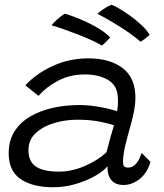

<svg xmlns="http://www.w3.org/2000/svg" viewBox="-20 -775 688 806"><path d="M203.5 11Q116.5 11 66.5 -23.2Q16.5 -57.5 16.5 -131.5Q16.5 -185.5 41.2 -224Q66 -262.5 108.2 -286.8Q150.5 -311 203 -322.5Q255.5 -334 311.5 -334Q347 -334 381 -328.8Q415 -323.5 439.8 -317.2Q464.5 -311 471.5 -308Q477 -336 474.5 -368Q472 -417 433 -439.8Q394 -462.5 336.5 -462.5Q273.5 -462.5 223.2 -435.8Q173 -409 141.5 -372.5L86.5 -417Q132 -466 201.2 -498Q270.5 -530 351 -530Q441 -530 494.8 -489.2Q548.5 -448.5 548.5 -364Q548.5 -341 543.5 -313.2Q538.5 -285.5 530.5 -256.5Q518 -213 507.2 -169.8Q496.5 -126.5 496.5 -95.5Q496.5 -80.5 502 -76Q507.5 -71.5 518.5 -71.5Q554.5 -71.5 574.5 -133L612 -95.5Q597 -47 565.2 -22.8Q533.5 1.5 499 1.5Q431 1.5 431 -77Q415.5 -57.5 380.5 -37.2Q345.5 -17 299.2 -3Q253 11 203.5 11ZM227.5 -54.5Q280.5 -54.5 334.5 -77.5Q388.5 -100.5 427 -135.5Q436 -171.5 443.5 -198Q451 -224.5 458.5 -249Q444.5 -254.5 402.8 -263.5Q361 -272.5 304 -272.5Q255.5 -272.5 208.5 -258.8Q161.5 -245 130.5 -216.8Q99.5 -188.5 99.5 -145Q99.5 -95.5 131.8 -75Q164 -54.5 227.5 -54.5ZM447.5 -755Q456 -753 477 -741Q498 -729 523.8 -710.8Q549.5 -692.5 572.5 -671.2Q595.5 -650 608 -629Q600.5 -621 587.2 -611.2Q574 -601.5 570 -599.5Q553.5 -615.5 521 -638Q488.5 -660.5 452.2 -682Q416 -703.5 389 -717Q395.5 -723.5 412.5 -735.5Q429.5 -747.5 447.5 -755ZM251.5 -717.5Q261.5 -715.5 286 -706.5Q310.5 -697.5 340.8 -683.8Q371 -670 398.5 -652.8Q426 -635.5 442.5 -617.5Q438 -612 424.8 -599Q411.5 -586 407.5 -583.5Q393 -593 367 -605Q341 -617 309.8 -629.2Q278.5 -641.5 248.5 -652Q218.5 -662.5 196.5 -668.5Q202 -676.5 218.2 -691.8Q234.5 -707 251.5 -717.5Z"/></svg>

Font: Grandstander Light
Style: Italic
Weight: 300
Italic angle: -15°
Designer: Tyler Finck
Foundry: Etcetera Type Co
Version: Version 1.200; ttfautohint (v1.8.3)